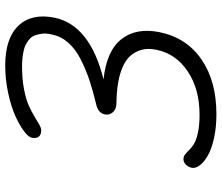

<svg xmlns="http://www.w3.org/2000/svg" viewBox="-77 -738 854 740"><g transform="rotate(-90 350.0 -368.0)"><path d="M279.8 39.1Q229.5 39.1 187.5 29.8Q145.5 20.5 120.6 6.1Q95.7 -8.3 83.3 -24.4Q70.8 -40.5 73.2 -55.2Q76.2 -69.3 85.4 -78.6Q94.7 -87.9 106.9 -87.9Q116.7 -87.9 124.8 -81.5Q132.8 -75.2 141.8 -65.9Q150.9 -56.6 165 -47.6Q179.2 -38.6 208.3 -32.2Q237.3 -25.9 277.8 -25.9Q376.5 -25.9 444.6 -71.3Q512.7 -116.7 527.8 -190.9Q535.2 -224.1 527.8 -249.8Q520.5 -275.4 503.9 -293.5Q487.3 -311.5 459.5 -323.2Q431.6 -335 397.9 -340.3Q364.3 -345.7 323.2 -346.2Q299.8 -346.2 287.8 -359.6Q275.9 -373 278.8 -390.1Q284.2 -416.5 315.9 -423.8Q370.6 -437 411.1 -450.4Q451.7 -463.9 491.5 -484.1Q531.2 -504.4 555.7 -532.2Q580.1 -560.1 586.9 -595.2Q592.3 -616.2 590.1 -632.6Q587.9 -648.9 583.5 -660.9Q579.1 -672.9 568.8 -681.6Q558.6 -690.4 547.9 -695.8Q537.1 -701.2 522.2 -704.3Q507.3 -707.5 493.7 -708.7Q480 -710 463.9 -710Q415.5 -710 376 -702.4Q336.4 -694.8 312.5 -683.8Q288.6 -672.9 270.8 -662.1Q252.9 -651.4 240 -643.8Q227.1 -636.2 217.8 -636.2Q200.2 -636.2 193.1 -646Q186 -655.8 189 -671.9Q191.4 -685.5 215.1 -703.1Q238.8 -720.7 275.1 -736.8Q311.5 -752.9 363.3 -763.9Q415 -774.9 466.8 -774.9Q572.8 -774.9 621.1 -723.9Q669.4 -672.9 651.9 -585Q623.5 -448.2 414.1 -396Q523.9 -384.3 568.8 -327.4Q613.8 -270.5 596.2 -181.2Q575.2 -76.7 491.5 -18.8Q407.7 39.1 279.8 39.1Z"/></g></svg>

Font: Shantell Sans Irregular Bouncy
Style: Italic
Weight: 300
Italic angle: -11.31°
Designer: Stephen Nixon, Anya Danilova, Shantell Martin
Foundry: Arrow Type
Version: Version 1.006;[9816181b4]